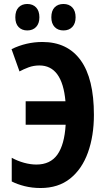

<svg xmlns="http://www.w3.org/2000/svg" viewBox="-20 -935 535 965"><path d="M184 10Q141 10 103.5 0.5Q66 -9 39 -23V-142Q68 -126 100.5 -117Q133 -108 163 -108Q233 -108 268.5 -158Q304 -208 310 -308H109V-426H309Q293 -606 178 -606Q149 -606 123.5 -596.5Q98 -587 78 -576L38 -688Q112 -724 193 -724Q319 -724 385.5 -632Q452 -540 452 -358Q452 -252 422 -168.5Q392 -85 332.5 -37.5Q273 10 184 10ZM57 -848Q57 -881 73.5 -898Q90 -915 117 -915Q145 -915 161.5 -897.5Q178 -880 178 -848Q178 -817 161.5 -799.5Q145 -782 117 -782Q90 -782 73.5 -799Q57 -816 57 -848ZM238 -848Q238 -881 254.5 -898Q271 -915 299 -915Q327 -915 343.5 -897.5Q360 -880 360 -848Q360 -817 343.5 -799.5Q327 -782 299 -782Q271 -782 254.5 -799.5Q238 -817 238 -848Z"/></svg>

Font: Noto Sans ExtraCondensed
Style: Bold
Weight: 700
Width: 2
Designer: Monotype Design Team
Foundry: Monotype Imaging Inc.
Version: Version 2.013; ttfautohint (v1.8.4.7-5d5b)